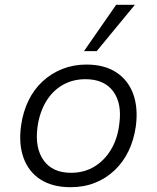

<svg xmlns="http://www.w3.org/2000/svg" viewBox="-20 -772 653 800"><path d="M274 8Q199 8 149 -24Q99 -56 78 -114.5Q57 -173 68 -250Q76 -306 98.5 -352.5Q121 -399 157 -432.5Q193 -466 239.5 -484.5Q286 -503 340 -503Q415 -503 464.5 -470.5Q514 -438 535 -380.5Q556 -323 546 -246Q538 -189 515.5 -142.5Q493 -96 457 -62Q421 -28 375 -10Q329 8 274 8ZM276 -52Q331 -52 373.5 -78Q416 -104 443 -149.5Q470 -195 477 -255Q489 -341 451.5 -391.5Q414 -442 336 -442Q282 -442 239.5 -417Q197 -392 170.5 -346.5Q144 -301 136 -241Q125 -155 162 -103.5Q199 -52 276 -52ZM330 -559 464 -752H542L383 -559Z"/></svg>

Font: Nunito Sans 7pt Light
Style: Italic
Weight: 300
Italic angle: -9°
Designer: Vernon Adams
Foundry: Vernon Adams
Version: Version 3.101;gftools[0.9.27]